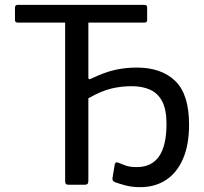

<svg xmlns="http://www.w3.org/2000/svg" viewBox="-20 -762 840 792"><path d="M544.2 -483.3Q645.6 -483.3 702.7 -428.2Q759.9 -373.2 759.9 -247.7Q759.9 -164.1 734.8 -106.5Q709.7 -49 664.5 -19.5Q619.3 10 558.7 10Q522.4 10 494.4 2Q466.3 -6 455.6 -10Q449.4 -12.3 446.3 -16.4Q443.1 -20.4 444.1 -28.4L453.1 -82.2Q454.1 -88.2 457.1 -90.9Q460.1 -93.7 465.5 -91.7Q480.2 -86.4 496.9 -79.6Q513.7 -72.8 544.3 -72.8Q605.4 -72.8 636.1 -117Q666.8 -161.3 666.8 -250.8Q666.8 -309.1 649.6 -342.8Q632.4 -376.5 600.2 -391.5Q568 -406.5 522.7 -406.5Q480.8 -406.5 439.4 -396.8Q397.9 -387 344.5 -356.5V-16.9Q344.5 -7.5 341.2 -3.7Q337.8 0 329.7 0H262.7Q254.9 0 251.8 -3.6Q248.7 -7.2 248.7 -16V-668.7H53.9Q41.8 -668.7 41.8 -679V-730.6Q41.8 -736.2 44.5 -739.1Q47.2 -742 53.7 -742H575.1Q581.5 -742 584.3 -739.1Q587 -736.2 587 -730.6V-679Q587 -668.7 575.2 -668.7H344.5V-441.8Q344.5 -431.7 355.9 -437.5Q412.4 -464.5 455.4 -473.9Q498.5 -483.3 544.2 -483.3Z"/></svg>

Font: Libre Franklin Thin
Style: Regular
Weight: 100
Designer: Pablo Impallari, Rodrigo Fuenzalida, Nhung Nguyen
Foundry: Impallari Type
Version: Version 3.000